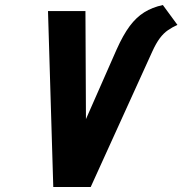

<svg xmlns="http://www.w3.org/2000/svg" viewBox="-20 -744 726 764"><path d="M628 -724Q586 -715 554 -695Q522 -675 496 -640Q470 -605 444 -547L322 -270L320 -700H171L192 0H341L586 -539Q601 -572 616 -592Q631 -612 648.5 -624Q666 -636 686 -645Z"/></svg>

Font: Advent Pro ExtraBold
Style: Italic
Weight: 800
Italic angle: -12°
Version: Version 3.000